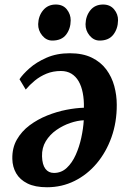

<svg xmlns="http://www.w3.org/2000/svg" viewBox="-20 -797 563 833"><path d="M64.6 -453.3Q78.3 -474.3 107.9 -500.7Q137.4 -527 181.7 -546.5Q226 -566 282.7 -566Q339 -566 378 -547Q417 -528 441 -495.8Q465 -463.5 475.8 -423.7Q486.6 -383.8 486.6 -342.3Q486.9 -266.9 463.8 -201.9Q440.6 -136.8 399.6 -88.1Q358.6 -39.4 303.5 -12Q248.3 15.4 184 15.4Q132.1 15.4 99.2 -1Q66.2 -17.4 50.2 -45.1Q34.2 -72.8 33.5 -107.3Q32.4 -155.2 53.1 -191.3Q73.9 -227.5 108.5 -253.4Q143.2 -279.2 184.8 -295.9Q226.5 -312.6 268.2 -320.7Q310 -328.7 344 -329.6Q344.8 -364.5 339.1 -393.7Q333.5 -423 321.2 -444.4Q308.8 -465.8 289.6 -477.4Q270.4 -489 244.4 -489Q210.1 -489 181.8 -477.4Q153.6 -465.8 131.2 -447.4Q108.9 -429 91.6 -408.5ZM214 -46.7Q246.1 -46.7 269.5 -68.5Q292.9 -90.3 308.5 -125.1Q324.1 -159.9 332.7 -199.6Q341.3 -239.3 343.4 -275.2Q316.3 -274.2 284.6 -263.4Q252.9 -252.6 224.6 -232.9Q196.3 -213.2 178.8 -184.5Q161.3 -155.8 162.3 -118.6Q163.4 -82.8 176.9 -64.7Q190.4 -46.7 214 -46.7ZM206.9 -621Q181.2 -621 163.2 -642.9Q145.1 -664.8 145.6 -692.3Q146.6 -727.8 167.2 -752.6Q187.8 -777.4 222.1 -777.4Q253.2 -777.4 270 -756.2Q286.8 -735.1 286.7 -708.8Q286.5 -672.6 266.9 -646.8Q247.2 -621 206.9 -621ZM412.3 -621Q386.7 -621 368.6 -642.9Q350.6 -664.8 351.1 -692.3Q352.1 -727.8 372.1 -752.6Q392.2 -777.4 427.4 -777.4Q457.7 -777.4 475.2 -756.2Q492.6 -735.1 492.1 -708.8Q491.6 -672.6 471.8 -646.8Q451.9 -621 412.3 -621Z"/></svg>

Font: Merriweather 7pt Light
Style: Italic
Weight: 300
Italic angle: -7.8°
Designer: Eben Sorkin
Foundry: Eben Sorkin
Version: Version 2.200;gftools[0.9.31]